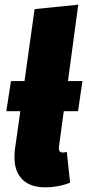

<svg xmlns="http://www.w3.org/2000/svg" viewBox="-20 -783 373 822"><path d="M233 -159Q232 -155 232 -148Q232 -130 249 -130Q257 -130 266 -133L280 -1Q259 8 230.5 13.5Q202 19 174 19Q110 19 76 -14.5Q42 -48 42 -109Q42 -132 44 -144L67 -307H7L27 -436H85L128 -744L315 -763L271 -436H333L314 -307H253Z"/></svg>

Font: Fira Sans Condensed Black
Style: Italic
Weight: 900
Width: 3
Italic angle: -8°
Designer: Carrois Corporate & Edenspiekermann AG
Foundry: Carrois Corporate GbR & Edenspiekermann AG
Version: Version 4.203